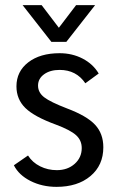

<svg xmlns="http://www.w3.org/2000/svg" viewBox="-20 -717 456 747"><path d="M34 0ZM34 -74 89 -112Q106 -85 136 -70Q166 -55 201 -55Q243 -55 270.5 -79.5Q298 -104 298 -141Q298 -171 276 -191Q254 -211 198 -232Q113 -263 78.5 -297Q44 -331 44 -381Q44 -439 90 -474.5Q136 -510 212 -510Q261 -510 301.5 -489Q342 -468 364 -431L312 -393Q277 -445 212 -445Q175 -445 151.5 -428Q128 -411 128 -384Q128 -357 152 -338.5Q176 -320 241 -295Q318 -266 350 -231.5Q382 -197 382 -144Q382 -74 332 -32Q282 10 200 10Q144 10 98.5 -13Q53 -36 34 -74ZM68 -697H142L209 -609L276 -697H350L238 -554H180Z"/></svg>

Font: Sarabun
Style: Regular
Weight: 400
Designer: Suppakit Chalermlarp | Katatrad Co.,Ltd.
Foundry: Cadson Demak Co.,Ltd.
Version: Version 1.000; ttfautohint (v1.6)